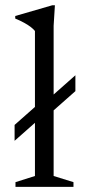

<svg xmlns="http://www.w3.org/2000/svg" viewBox="-20 -730 342 750"><path d="M136 -267.5 37 -180V-242L136 -329.5L171 -344.5L274.5 -436V-374L171 -282.5ZM189.5 -42.5 267 -18.5V0H40.5V-18.5L116.5 -42.5V-609Q110 -617 99.5 -625Q89 -633 74 -641.2Q59 -649.5 39.5 -657.5V-667.5L184.5 -709.5H194.5L189.5 -629.5Z"/></svg>

Font: Newsreader Text
Style: Regular
Weight: 400
Designer: Hugues Gentile
Foundry: Production Type
Version: Version 1.001